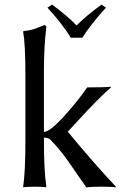

<svg xmlns="http://www.w3.org/2000/svg" viewBox="-20 -807 528 830"><path d="M89.8 -200.2V-481.9Q89.8 -616.7 80.1 -669.9L82 -672.9Q96.2 -673.8 110.6 -677.2Q125 -680.7 131.1 -682.6Q137.2 -684.6 153.3 -691.2Q169.4 -697.8 170.9 -698.2Q180.2 -698.2 180.2 -688Q169.9 -607.4 169.9 -500V-236.8Q183.1 -237.3 202.1 -252Q231 -273.9 277.3 -327.4Q323.7 -380.9 356.9 -429.2Q439 -429.2 458 -432.1L460 -429.2Q431.2 -404.8 395.5 -368.4Q359.9 -332 320.8 -289.3Q281.7 -246.6 272.9 -237.8Q388.7 -97.7 481 0L479 2.9Q465.8 0 418.9 0Q376 0 353 2.9Q333 -25.4 309.1 -60.3Q285.2 -95.2 272.7 -113Q260.3 -130.9 240.7 -155Q221.2 -179.2 198.2 -203.1Q188.5 -211.9 169.9 -211.9V-200.2Q169.9 -70.8 180.2 0L178.2 2.9Q164.1 0 129.9 0Q114.3 0 102.1 1Q89.8 1 85.4 2L81.1 2.9L80.1 0Q89.8 -63 89.8 -200.2ZM286.1 -644Q248.5 -705.1 185.1 -773.9L205.1 -787.1Q272.9 -737.3 311 -696.8Q351.6 -738.3 418.9 -787.1L438 -773.9Q370.1 -698.7 335.9 -644Z"/></svg>

Font: Linux Biolinum
Style: Regular
Weight: 400
Designer: Philipp H. Poll
Foundry: Philipp H. Poll
Version: Version 0.6.4